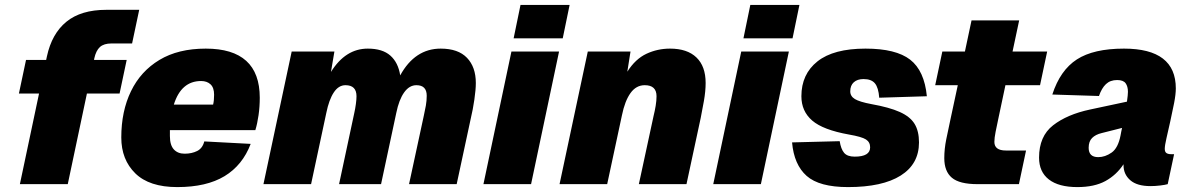

<svg xmlns="http://www.w3.org/2000/svg" viewBox="-20 -750 4849 782"><path d="M61 0 139 -369H57L86 -506H168L171 -520Q191 -613 250.5 -661.5Q310 -710 413 -710H547L518 -573H434Q403 -573 387 -558.5Q371 -544 364 -512L363 -506H496L467 -369H334L256 0Z M702 12Q588 12 531 -44Q474 -100 474 -190Q474 -297 513.5 -378.5Q553 -460 629.5 -506Q706 -552 818 -552Q1038 -552 1038 -352Q1038 -315 1033 -280.5Q1028 -246 1020 -220H672Q672 -208 672 -196Q672 -159 688 -141.5Q704 -124 732 -124Q761 -124 783 -135Q805 -146 812 -174L1001 -164Q968 -77 894.5 -32.5Q821 12 702 12ZM799 -420Q718 -420 688 -324H848Q850 -332 851 -342Q852 -352 852 -364Q852 -393 837.5 -406.5Q823 -420 799 -420Z M1053 0 1168 -540H1342L1328 -457Q1387 -552 1478 -552Q1538 -552 1570 -523.5Q1602 -495 1610 -443Q1670 -552 1775 -552Q1846 -552 1882 -514.5Q1918 -477 1918 -412Q1918 -385 1912 -344Q1906 -303 1898 -270L1840 0H1646L1706 -278Q1711 -300 1714.5 -320Q1718 -340 1718 -360Q1718 -403 1676 -403Q1647 -403 1626 -373.5Q1605 -344 1594 -290L1532 0H1361L1423 -290Q1427 -308 1429.5 -326.5Q1432 -345 1432 -358Q1432 -403 1387 -403Q1359 -403 1339.5 -373.5Q1320 -344 1309 -290L1247 0Z M1949 0 2063 -540H2257L2143 0ZM2072 -594 2100 -730H2300L2272 -594Z M2259 0 2374 -540H2548L2535 -458Q2568 -510 2613 -531Q2658 -552 2709 -552Q2779 -552 2816.5 -516Q2854 -480 2854 -412Q2854 -379 2847 -339Q2840 -299 2834 -270L2776 0H2582L2642 -278Q2647 -298 2650.5 -319Q2654 -340 2654 -358Q2654 -403 2606 -403Q2571 -403 2548 -371Q2525 -339 2513 -280L2453 0Z M2885 0 2999 -540H3193L3079 0ZM3008 -594 3036 -730H3236L3208 -594Z M3434 12Q3317 12 3265.5 -33.5Q3214 -79 3206 -170L3400 -175Q3405 -143 3418 -127.5Q3431 -112 3461 -112Q3524 -112 3524 -150Q3524 -171 3507 -182Q3490 -193 3438 -202Q3332 -221 3288 -259Q3244 -297 3244 -358Q3244 -448 3309.5 -500Q3375 -552 3505 -552Q3629 -552 3687 -507Q3745 -462 3755 -358L3561 -352Q3558 -393 3543.5 -410.5Q3529 -428 3497 -428Q3472 -428 3457.5 -415Q3443 -402 3443 -378Q3443 -358 3462 -346.5Q3481 -335 3529 -326Q3602 -313 3644.5 -294Q3687 -275 3705 -245.5Q3723 -216 3723 -170Q3723 -82 3648.5 -35Q3574 12 3434 12Z M3961 0Q3888 0 3857 -26Q3826 -52 3826 -106Q3826 -143 3834 -182.5Q3842 -222 3852 -268L3881 -403H3789L3818 -540H3910L3937 -667H4131L4104 -540H4245L4216 -403H4075L4046 -266Q4040 -238 4035 -213Q4030 -188 4030 -172Q4030 -137 4077 -137H4159L4130 0Z M4556 -77Q4556 -80 4556 -81Q4527 -37 4482 -12.5Q4437 12 4368 12Q4292 12 4252 -19Q4212 -50 4212 -108Q4212 -195 4269 -239.5Q4326 -284 4420 -304L4570 -336Q4574 -364 4574 -376Q4574 -398 4564.5 -411Q4555 -424 4530 -424Q4502 -424 4484.5 -407.5Q4467 -391 4456 -359L4266 -365Q4298 -464 4366 -508Q4434 -552 4558 -552Q4769 -552 4769 -390Q4769 -366 4762 -330Q4755 -294 4746.5 -256Q4738 -218 4731 -187.5Q4724 -157 4724 -144Q4724 -131 4731 -126.5Q4738 -122 4750 -122H4762L4736 0Q4726 3 4705.5 5.5Q4685 8 4666 8Q4611 8 4583.5 -16Q4556 -40 4556 -77ZM4414 -148Q4414 -110 4453 -110Q4481 -110 4507.5 -128.5Q4534 -147 4544 -199Q4545 -205 4546.5 -212.5Q4548 -220 4550 -229L4467 -208Q4442 -202 4428 -188Q4414 -174 4414 -148Z"/></svg>

Font: Geist Black
Style: Italic
Weight: 900
Italic angle: -12°
Designer: Basement.studio, Andrés Briganti, Mateo Zaragoza
Foundry: Basement.studio, Vercel, Andrés Briganti, Guido Ferreyra, Mateo Zaragoza
Version: Version 1.500; ttfautohint (v1.8.4.7-5d5b)